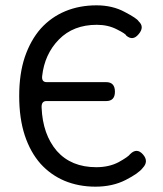

<svg xmlns="http://www.w3.org/2000/svg" viewBox="-20 -688 611 720"><path d="M338 12Q275 12 222 -10Q170 -32 132 -74Q94 -117 73 -180Q52 -244 52 -328Q52 -411 73 -474Q95 -538 133 -581Q172 -624 225 -646Q278 -668 342 -668Q402 -668 448 -643Q494 -619 500 -608Q523 -587 500 -560Q478 -533 453 -555Q452 -561 418 -578Q385 -595 343 -595Q255 -595 201 -540Q147 -485 138 -402Q136 -380 155 -380H378Q411 -380 411 -344Q411 -309 378 -309H154Q135 -309 136 -285Q140 -184 193 -122Q247 -61 341 -61Q389 -61 425 -80Q461 -100 468 -110Q493 -135 516 -109Q539 -83 515 -58Q500 -38 451 -13Q402 12 338 12Z"/></svg>

Font: Swei Gothic CJK TC Regular
Style: Regular
Weight: 400
Version: Version 2.129